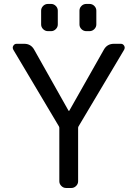

<svg xmlns="http://www.w3.org/2000/svg" viewBox="-20 -978 690 978"><path d="M224.6 -819.3Q210 -819.3 199.7 -829.6Q189.5 -839.8 189.5 -853.5V-923.8Q189.5 -937.5 199.7 -947.8Q210 -958 224.6 -958H240.2Q253.9 -958 264.2 -947.8Q274.4 -937.5 274.4 -923.8V-853.5Q274.4 -839.8 264.2 -829.6Q253.9 -819.3 240.2 -819.3ZM419.9 -819.3Q405.3 -819.3 395 -829.6Q384.8 -839.8 384.8 -853.5V-923.8Q384.8 -937.5 395 -947.8Q405.3 -958 419.9 -958H435.5Q450.2 -958 460.4 -947.8Q470.7 -937.5 470.7 -923.8V-853.5Q470.7 -839.8 460.4 -829.6Q450.2 -819.3 435.5 -819.3ZM329.1 -414.1Q330.1 -413.1 331.1 -413.1Q332 -413.1 333 -414.1L508.8 -724.6Q525.4 -754.9 560.5 -754.9H595.7Q606.4 -754.9 612.3 -745.1Q615.2 -740.2 615.2 -735.4Q615.2 -730.5 612.3 -724.6L379.9 -334Q377.9 -330.1 377.9 -326.2V-54.7Q377.9 -41 367.7 -30.8Q357.4 -20.5 343.8 -20.5H316.4Q302.7 -20.5 292.5 -30.8Q282.2 -41 282.2 -54.7V-326.2Q282.2 -330.1 280.3 -334L47.9 -724.6Q44.9 -730.5 44.9 -735.4Q44.9 -740.2 47.9 -745.1Q53.7 -754.9 64.5 -754.9H103.5Q137.7 -754.9 154.3 -724.6Z"/></svg>

Font: Gen Jyuu GothicL Regular
Style: Regular
Weight: 400
Designer: [Source Han Sans]
Ryoko NISHIZUKA  (kana & ideographs); Paul D. Hunt (Latin, Greek & Cyrillic); Wenlong ZHANG  (bopomofo
Version: Version 1.002.20150607